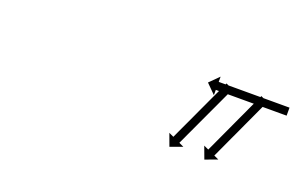

<svg xmlns="http://www.w3.org/2000/svg" viewBox="-40 -676 710 451"><g transform="rotate(20 315.0 -451.0)"><path d="M575.9 -528.7C576.1 -529.3 576.4 -529.9 576.7 -530.5L558.5 -538.9C558.3 -538.3 558 -537.7 557.7 -537.1C556.9 -535.4 556.1 -533.7 555.3 -532C554.1 -529.3 552.9 -526.7 551.7 -524C550.1 -520.6 548.5 -517.2 546.9 -513.7C545.1 -509.7 543.2 -505.6 541.3 -501.6C539.2 -497.1 537.1 -492.5 535.1 -488C532.8 -483.2 530.6 -478.3 528.3 -473.5C526 -468.5 523.7 -463.5 521.4 -458.5C519.1 -453.5 516.8 -448.5 514.5 -443.5C512.3 -438.7 510 -433.9 507.8 -429C505.7 -424.5 503.6 -420 501.5 -415.4C499.6 -411.4 497.8 -407.3 495.9 -403.3C494.3 -399.9 492.7 -396.4 491.2 -393C489.9 -390.4 488.7 -387.7 487.5 -385.1C486.7 -383.4 485.9 -381.7 485.1 -380C484.9 -379.4 484.6 -378.8 484.3 -378.2L472.3 -383.7L483.7 -352.9L514.4 -364.3L502.5 -369.8C502.7 -370.4 503 -371 503.3 -371.6C504.1 -373.3 504.9 -375 505.7 -376.7C506.9 -379.3 508.1 -382 509.3 -384.6C510.9 -388 512.5 -391.5 514.1 -394.9C515.9 -398.9 517.8 -403 519.7 -407.1C521.8 -411.6 523.9 -416.1 525.9 -420.6C528.2 -425.5 530.4 -430.3 532.7 -435.1C535 -440.1 537.3 -445.1 539.6 -450.1C541.9 -455.1 544.2 -460.1 546.5 -465.1C548.7 -470 551 -474.8 553.2 -479.6C555.3 -484.2 557.4 -488.7 559.5 -493.2C561.4 -497.3 563.2 -501.3 565.1 -505.4C566.7 -508.8 568.3 -512.2 569.8 -515.6C571.1 -518.3 572.3 -520.9 573.5 -523.6C574.3 -525.3 575.1 -527 575.9 -528.7ZM488.8 -528.6C489.1 -529.2 489.4 -529.8 489.7 -530.4L471.5 -538.8C471.3 -538.2 471 -537.6 470.7 -537C469.9 -535.3 469.1 -533.6 468.3 -531.9C467.1 -529.3 465.9 -526.7 464.7 -524C463.1 -520.6 461.5 -517.2 459.9 -513.8C458 -509.7 456.1 -505.7 454.2 -501.6C452.1 -497.1 450 -492.6 447.9 -488.1C445.7 -483.2 443.4 -478.4 441.2 -473.6C438.9 -468.6 436.6 -463.6 434.2 -458.6C431.9 -453.6 429.6 -448.6 427.3 -443.6C425 -438.8 422.8 -433.9 420.6 -429.1C418.5 -424.6 416.4 -420.1 414.3 -415.6C412.4 -411.5 410.5 -407.5 408.6 -403.4C407 -400 405.4 -396.6 403.8 -393.1C402.6 -390.5 401.4 -387.9 400.2 -385.2C399.4 -383.5 398.6 -381.8 397.8 -380.1C397.5 -379.5 397.2 -378.9 397 -378.3L385 -383.9L396.3 -353.1L427 -364.3L415.1 -369.9C415.4 -370.5 415.7 -371.1 415.9 -371.7C416.7 -373.4 417.5 -375.1 418.3 -376.8C419.5 -379.4 420.8 -382.1 422 -384.7C423.6 -388.1 425.2 -391.6 426.7 -395C428.6 -399 430.5 -403.1 432.4 -407.1C434.5 -411.6 436.6 -416.2 438.7 -420.7C440.9 -425.5 443.2 -430.4 445.4 -435.2C447.7 -440.2 450.1 -445.2 452.4 -450.2C454.7 -455.1 457 -460.1 459.3 -465.1C461.6 -470 463.8 -474.8 466.1 -479.6C468.2 -484.1 470.3 -488.7 472.4 -493.2C474.3 -497.2 476.1 -501.3 478 -505.3C479.6 -508.8 481.2 -512.2 482.8 -515.6C484 -518.2 485.2 -520.9 486.5 -523.5C487.3 -525.2 488 -526.9 488.8 -528.6ZM628 -516C628.7 -516 629.3 -516 630 -516V-536C629.3 -536 628.7 -536 628 -536C626.1 -536 624.3 -536 622.4 -536C619.5 -536 616.6 -536 613.7 -536C609.9 -536 606.1 -536 602.3 -536C597.9 -536 593.4 -536 589 -536C584 -536 579 -536 574 -536C568.7 -536 563.3 -536 558 -536C552.5 -536 547 -536 541.5 -536C536 -536 530.5 -536 525 -536C519.7 -536 514.3 -536 509 -536C504 -536 499 -536 494.1 -536C489.6 -536 485.1 -536 480.7 -536C476.9 -536 473.1 -536 469.3 -536C466.4 -536 463.5 -536 460.6 -536C458.7 -536 456.9 -536 455 -536C454.3 -536 453.7 -536 453 -536V-549.1L429.8 -526L453 -502.8V-516C453.7 -516 454.3 -516 455 -516C456.9 -516 458.7 -516 460.6 -516C463.5 -516 466.4 -516 469.3 -516C473.1 -516 476.9 -516 480.7 -516C485.1 -516 489.6 -516 494.1 -516C499 -516 504 -516 509 -516C514.3 -516 519.7 -516 525 -516C530.5 -516 536 -516 541.5 -516C547 -516 552.5 -516 558 -516C563.3 -516 568.7 -516 574 -516C579 -516 584 -516 589 -516C593.4 -516 597.9 -516 602.3 -516C606.1 -516 609.9 -516 613.7 -516C616.6 -516 619.5 -516 622.4 -516C624.3 -516 626.1 -516 628 -516Z"/></g></svg>

Font: FRB American Cursive Just Arrows Semibold
Style: Italic
Weight: 600
Italic angle: -25°
Version: Version 2.0;Modular Font Editor K font №1